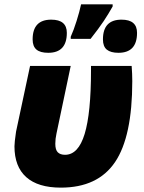

<svg xmlns="http://www.w3.org/2000/svg" viewBox="-20 -858 664 888"><path d="M261.2 9.8Q155.8 9.8 101.3 -38.8Q46.9 -87.4 46.9 -181.2Q46.9 -199.2 54.2 -249L119.1 -553.2H307.1L241.2 -240.2Q235.8 -216.3 235.8 -192.9Q235.8 -165 247.3 -153.6Q258.8 -142.1 280.8 -142.1Q342.3 -142.1 371.6 -238.8Q400.9 -335.4 400.9 -533.2V-553.2H588.9Q591.8 -515.1 591.8 -482.9Q591.8 -226.1 512 -108.2Q432.1 9.8 261.2 9.8ZM130.9 -675.8Q130.9 -767.1 216.8 -767.1Q289.1 -767.1 289.1 -706.1Q289.1 -613.8 203.1 -613.8Q166 -613.8 148.4 -628.9Q130.9 -644 130.9 -675.8ZM456.1 -675.8Q456.1 -767.1 542 -767.1Q613.8 -767.1 613.8 -706.1Q613.8 -613.8 527.8 -613.8Q492.2 -613.8 474.1 -628.4Q456.1 -643.1 456.1 -675.8ZM307.1 -688Q320.8 -718.3 334.2 -761Q347.7 -803.7 355 -837.9H501V-828.1Q481.9 -793.9 459.5 -760.3Q437 -726.6 398.9 -678.2H307.1Z"/></svg>

Font: Open Sans Extrabold
Style: Italic
Weight: 800
Italic angle: -12°
Foundry: Ascender Corporation
Version: Version 1.10